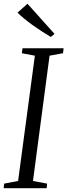

<svg xmlns="http://www.w3.org/2000/svg" viewBox="-24 -999 358 1019"><path d="M-4.5 0 -2 -24.5 72 -38.5 161 -703.5 92 -716.5 95.5 -743H313.5L310.5 -716.5L239 -703.5L151 -38.5L226 -24.5L223.5 0ZM245.5 -803Q222.5 -816.5 197.5 -832.8Q172.5 -849 148.5 -866.2Q124.5 -883.5 104 -900.5Q83.5 -917.5 69 -932L122 -979L265.5 -819Z"/></svg>

Font: Merriweather 96pt Light
Style: Italic
Weight: 300
Italic angle: -7.8°
Version: Version 2.101